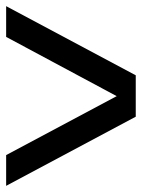

<svg xmlns="http://www.w3.org/2000/svg" viewBox="-20 -605 541 625"><path d="M359.9 -292 0 -484.9V-585L421.9 -359.9V-225.1L0 0V-100.1Z"/></svg>

Font: Favorite Color
Style: Regular
Weight: 400
Designer: Bryce Wilner
Version: Version 1.000;PS 1.0;hotconv 16.6.51;makeotf.lib2.5.65220 DE